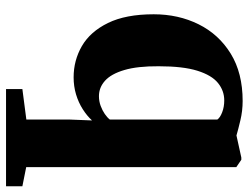

<svg xmlns="http://www.w3.org/2000/svg" viewBox="-116 -487 844 652"><g transform="rotate(90 306.0 -161.0)"><path d="M282.5 240.5V185L386 171.5V23L389 -51.5Q373 -34 350.5 -19.8Q328 -5.5 300.5 2.8Q273 11 242.5 11Q185 11 136.2 -17.2Q87.5 -45.5 58 -105.8Q28.5 -166 28.5 -261Q28.5 -345 62.5 -413.5Q96.5 -482 162.2 -522.5Q228 -563 323 -563Q356.5 -563 389 -555.2Q421.5 -547.5 440 -542L515 -558.5H522.5L547.5 -541.5V172L612.5 185V240.5ZM306.5 -75Q324 -75 339.5 -80.8Q355 -86.5 367 -94.8Q379 -103 386 -112V-477Q379.5 -486.5 361.2 -493.5Q343 -500.5 321 -500.5Q288 -500.5 261.8 -479.2Q235.5 -458 220.2 -409.2Q205 -360.5 205 -278Q204.5 -206 217.8 -161.2Q231 -116.5 254 -95.8Q277 -75 306.5 -75Z"/></g></svg>

Font: Merriweather 36pt Black
Style: Regular
Weight: 900
Version: Version 2.100